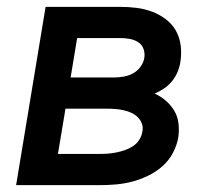

<svg xmlns="http://www.w3.org/2000/svg" viewBox="-20 -540 640 560"><path d="M27 0 113 -520H331Q355 -520 378.5 -517Q402 -514 423.5 -506Q445 -498 463.5 -484Q482 -470 493 -450.5Q504 -431 507 -407.5Q510 -384 506 -359Q504 -345 498 -330.5Q492 -316 482 -303.5Q472 -291 458.5 -282Q445 -273 431 -267Q449 -259 463.5 -246.5Q478 -234 488 -217.5Q498 -201 500.5 -180.5Q503 -160 500 -139Q496 -116 484 -93.5Q472 -71 453 -54.5Q434 -38 411 -27Q388 -16 364.5 -10Q341 -4 317.5 -2Q294 0 271 0ZM186 -314H312Q326 -314 340.5 -316.5Q355 -319 368 -326Q381 -333 390 -345.5Q399 -358 401 -372Q403 -385 398.5 -397.5Q394 -410 383 -417Q372 -424 358.5 -426.5Q345 -429 331 -429H205ZM149 -91H271Q283 -91 295.5 -92Q308 -93 320 -95.5Q332 -98 344 -102Q356 -106 367.5 -113.5Q379 -121 386 -132Q393 -143 395 -155Q398 -168 394 -179Q390 -190 382 -198Q374 -206 363 -211Q352 -216 340.5 -218.5Q329 -221 317 -222Q305 -223 293 -223H171Z"/></svg>

Font: Iosevka SmBd Ex Obl
Style: Regular
Weight: 600
Width: 7
Italic angle: -9°
Monospace: yes
Designer: Belleve Invis
Foundry: Belleve Invis
Version: Version 32.5.0; ttfautohint (v1.8.4)